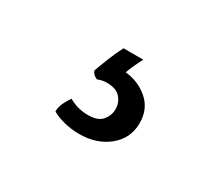

<svg xmlns="http://www.w3.org/2000/svg" viewBox="-57 -118 512 448"><g transform="rotate(30 199.0 106.5)"><path d="M138 72.5Q144 55 153.5 31.8Q163 8.5 171 -6.5H224.5Q220 1 213.2 15.8Q206.5 30.5 203.5 39.5Q239 43 265 65.5Q291 88 291 126.5Q291 167 259.5 192.8Q228 218.5 181.5 218.5Q159 218.5 139 213.2Q119 208 107 200.5Q107.5 187.5 112.8 176.5Q118 165.5 125 156Q148 170 177 170Q203.5 170 214.8 156.5Q226 143 226 126Q226 108.5 214.5 95.5Q203 82.5 178 82.5Q165 82.5 153.5 87.5Q141.5 82.5 138 72.5Z"/></g></svg>

Font: Signika SC Light
Style: Regular
Weight: 300
Designer: Anna Giedryś
Foundry: Anna Giedryś
Version: Version 2.000; ttfautohint (v1.8.3) -l 8 -r 50 -G 200 -x 9 -